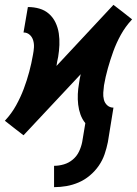

<svg xmlns="http://www.w3.org/2000/svg" viewBox="-46 -549 566 792"><path d="M177 223V135Q197 135 217.5 129Q238 123 254.5 109Q271 95 280 76Q289 57 293 37L306 -41Q293 -57 286 -76.5Q279 -96 276.5 -117.5Q274 -139 275 -161Q276 -183 280 -205Q281 -215 283 -224.5Q285 -234 287 -243L51 9L12 -21L-26 -51L-24 -53Q2 -81 20.5 -114.5Q39 -148 52 -182.5Q65 -217 74.5 -252.5Q84 -288 90 -323Q93 -338 94 -353Q95 -368 91 -382Q87 -396 76.5 -405.5Q66 -415 51 -415L69 -520Q94 -520 116.5 -513.5Q139 -507 156 -492Q173 -477 183 -456Q193 -435 196.5 -411.5Q200 -388 199 -363.5Q198 -339 194 -315Q192 -305 190 -295.5Q188 -286 187 -277L422 -529L461 -499L499 -469L497 -467Q471 -439 452.5 -405.5Q434 -372 421.5 -337.5Q409 -303 399 -267.5Q389 -232 383 -197Q381 -182 380 -167Q379 -152 382.5 -138Q386 -124 396.5 -114.5Q407 -105 422 -105L399 37Q394 62 385.5 87Q377 112 361.5 134.5Q346 157 324.5 175Q303 193 278.5 203.5Q254 214 228.5 218.5Q203 223 177 223Z"/></svg>

Font: Iosevka Extrabold Oblique
Style: Regular
Weight: 800
Italic angle: -9°
Monospace: yes
Designer: Belleve Invis
Foundry: Belleve Invis
Version: Version 32.5.0; ttfautohint (v1.8.4)